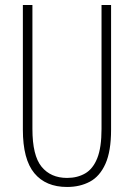

<svg xmlns="http://www.w3.org/2000/svg" viewBox="-20 -734 533 764"><path d="M422 -218Q422 -132 399.5 -82Q377 -32 337.5 -11Q298 10 247 10Q162 10 116.5 -45Q71 -100 71 -218V-714H109V-221Q109 -115 145.5 -70.5Q182 -26 247 -26Q288 -26 319 -44Q350 -62 367 -104.5Q384 -147 384 -221V-714H422Z"/></svg>

Font: Noto Sans Myanmar UI ExtraCondensed ExtraLight
Style: Regular
Weight: 200
Width: 2
Designer: Monotype Design Team
Foundry: Monotype Imaging Inc.
Version: Version 2.103; ttfautohint (v1.8.4.7-5d5b)